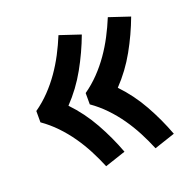

<svg xmlns="http://www.w3.org/2000/svg" viewBox="-98 -691 696 702"><g transform="rotate(-20 250.0 -340.0)"><path d="M392 -85Q378 -119 361 -151.5Q344 -184 323 -214Q302 -244 276.5 -270.5Q251 -297 221 -318V-362Q251 -383 276.5 -409.5Q302 -436 323 -466Q344 -496 361 -528.5Q378 -561 392 -595L473 -568Q450 -506 417 -447Q384 -388 338 -340Q384 -292 417 -233Q450 -174 473 -112ZM200 -85Q186 -119 169 -151.5Q152 -184 131 -214Q110 -244 84.5 -270.5Q59 -297 29 -318V-362Q59 -383 84.5 -409.5Q110 -436 131 -466Q152 -496 169 -528.5Q186 -561 200 -595L281 -568Q258 -506 225 -447Q192 -388 146 -340Q192 -292 225 -233Q258 -174 281 -112Z"/></g></svg>

Font: Iosevka Term Curly Extrabold
Style: Regular
Weight: 800
Designer: Belleve Invis
Foundry: Belleve Invis
Version: Version 32.3.0